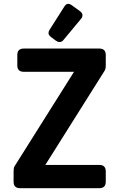

<svg xmlns="http://www.w3.org/2000/svg" viewBox="-20 -987 626 1007"><path d="M337.4 -966.8Q346.7 -966.8 355.5 -960.4L398.4 -929.2Q412.6 -918.9 412.6 -907.2Q412.6 -897.5 405.8 -889.2L312.5 -776.9Q304.2 -766.6 292.5 -766.6Q282.7 -766.6 273.4 -773.4L248 -792.5Q234.4 -802.7 234.4 -813.5Q234.4 -821.8 239.3 -829.6L318.4 -954.1Q326.7 -966.8 337.4 -966.8ZM85.4 0Q51.3 0 51.3 -33.7V-88.4Q51.3 -106.9 56.2 -114.7L368.2 -610.4H105Q70.8 -610.4 70.8 -644V-698.7Q70.8 -732.4 105 -732.4H500.5Q534.7 -732.4 534.7 -698.7V-644Q534.7 -625.5 528.8 -616.2L217.8 -122.1H500.5Q534.7 -122.1 534.7 -88.4V-33.7Q534.7 0 500.5 0Z"/></svg>

Font: Simply Mono
Style: Bold
Weight: 700
Designer: Wojciech Kalinowski "wmk69" (wmk69@o2.pl)
Foundry: Wojciech Kalinowski "wmk69" (wmk69@o2.pl)
Version: Version 1.0.0